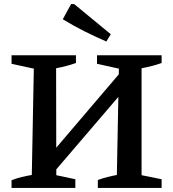

<svg xmlns="http://www.w3.org/2000/svg" viewBox="-20 -928 852 948"><path d="M200 -24V-131L622 -626V-517ZM37 0V-38Q62 -48 87 -54Q112 -60 137 -64L147 -589L37 -613V-655H355V-617Q333 -609 308 -602.5Q283 -596 257 -591L258 -63L352 -43V0ZM463 0V-39Q487 -48 510.5 -54Q534 -60 557 -64L567 -589L459 -613V-655H778V-617Q756 -609 731 -602.5Q706 -596 679 -591V-63L778 -43V0ZM505 -723Q450 -747 396 -774Q342 -801 290 -833L331 -908H346L527 -759Z"/></svg>

Font: Piazzolla 24pt SemiBold
Style: Regular
Weight: 600
Designer: Juan Pablo del Peral
Foundry: Huerta Tipografica
Version: Version 2.005